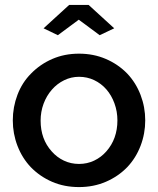

<svg xmlns="http://www.w3.org/2000/svg" viewBox="-20 -750 642 780"><path d="M300 -670 385 -607 444 -635 340 -730H261L157 -635L215 -607ZM497 -71Q532 -108 551 -157.5Q570 -207 570 -261Q570 -315 551 -364.5Q532 -414 497 -451Q460 -489 410 -510.5Q360 -532 301 -532Q242 -532 192.5 -510.5Q143 -489 106 -451Q70 -415 51 -365Q32 -315 32 -261Q32 -207 51 -157.5Q70 -108 105 -71Q142 -33 191.5 -11.5Q241 10 301 10Q360 10 410 -11.5Q460 -33 497 -71ZM191 -386Q212 -410 240.5 -424Q269 -438 301 -438Q334 -438 362.5 -424.5Q391 -411 412 -387Q433 -363 445 -330Q457 -297 457 -261Q457 -186 412 -135Q391 -111 362.5 -97.5Q334 -84 301 -84Q268 -84 239.5 -97.5Q211 -111 190 -135Q145 -185 145 -260Q145 -296 157 -328.5Q169 -361 191 -386Z"/></svg>

Font: RT Raleway SemiBold
Style: Regular
Weight: 400
Designer: Matt McInerney, Pablo Impallari, Rodrigo Fuenzalida — Edited by Milan Moffatt in April 2016
Foundry: Matt McInerney, Pablo Impallari, Rodrigo Fuenzalida — Edited by Milan Moffatt in April 2016
Version: Version 3.001